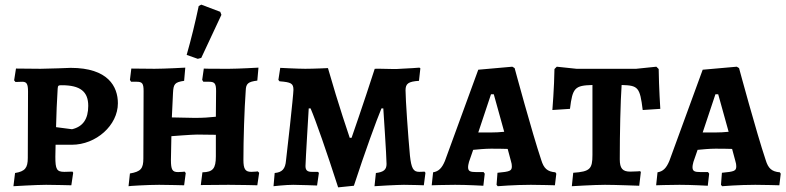

<svg xmlns="http://www.w3.org/2000/svg" viewBox="-20 -798 3395 829"><path d="M38 6C38 6 137 0 179 0C210 0 288 2 288 2L296 -52L293 -57C293 -57 272 -56 258 -56C225 -56 219 -67 219 -121L220 -173H290C395 -173 489 -257 489 -352C489 -424 447 -505 285 -505C285 -505 186 -501 155 -501C119 -501 72 -502 49 -502L41 -451L47 -444C47 -444 64 -445 76 -445C95 -445 101 -436 101 -403L100 -116C100 -73 88 -58 45 -51ZM291 -240 222 -249C223 -305 226 -364 229 -415C230 -429 232 -430 247 -430C326 -430 361 -403 361 -341C361 -284 338 -251 291 -240Z M834 -544 849 -548 936 -734 931 -747 849 -778 838 -772C823 -701 806 -631 786 -561ZM535 6C536 5 617 0 667 0C700 0 775 2 775 2L782 -51L777 -57C777 -57 764 -55 749 -55C724 -55 718 -65 718 -108L720 -210C720 -210 809 -217 831 -217C859 -217 912 -216 912 -216V-123C912 -70 899 -55 854 -54L847 1L967 0C1021 0 1091 2 1091 2L1099 -52L1093 -58C1093 -58 1079 -56 1065 -56C1039 -56 1031 -68 1031 -108C1031 -195 1035 -325 1041 -407C1042 -437 1051 -445 1091 -450L1096 -506C1096 -506 1007 -501 970 -501C933 -501 860 -501 860 -502L853 -453L858 -445H883C907 -445 913 -437 913 -405L912 -294C883 -291 859 -289 821 -289L722 -291L727 -397C729 -435 734 -443 775 -449L780 -506C780 -506 691 -501 647 -501C614 -501 547 -502 547 -502L541 -453L546 -445H570C594 -445 600 -438 600 -405L599 -114C599 -70 588 -57 541 -49Z M1440 11 1508 4C1556 -143 1605 -277 1627 -330H1635C1635 -330 1649 -121 1649 -90C1649 -65 1636 -55 1603 -51L1597 6C1603 5 1700 0 1724 0C1759 0 1810 2 1810 2L1817 -52L1813 -57C1813 -57 1801 -56 1790 -56C1764 -56 1756 -72 1750 -126C1742 -212 1731 -370 1731 -408C1731 -437 1743 -446 1789 -449L1795 -503L1791 -506C1791 -506 1742 -502 1709 -501C1699 -500 1689 -500 1679 -500C1650 -500 1619 -502 1598 -501C1548 -346 1498 -203 1498 -203H1490C1490 -203 1441 -346 1396 -504C1396 -504 1335 -501 1298 -501C1267 -501 1190 -505 1190 -505L1182 -453L1187 -447C1237 -443 1247 -438 1247 -410C1247 -388 1218 -127 1215 -106C1212 -68 1198 -54 1166 -51L1161 6C1161 6 1213 0 1246 0C1273 0 1349 3 1349 3L1357 -52L1352 -56H1326C1307 -56 1299 -63 1299 -81C1299 -99 1313 -330 1313 -330H1321C1344 -276 1390 -144 1440 11Z M2129 6C2129 6 2200 0 2272 0C2310 0 2376 2 2376 2L2382 -48L2378 -54C2343 -57 2328 -71 2317 -107C2277 -226 2202 -504 2202 -504L2192 -510L2045 -497L1901 -103C1888 -72 1874 -58 1850 -54L1844 2C1844 2 1899 0 1945 0C1997 0 2067 4 2067 4L2073 -48L2068 -55H2037C2009 -55 2001 -59 2001 -77C2001 -81 2002 -88 2005 -99L2023 -151C2044 -153 2075 -156 2099 -156C2118 -156 2151 -156 2172 -155L2186 -103C2189 -94 2190 -86 2190 -80C2190 -60 2182 -57 2128 -52L2124 0ZM2045 -226 2100 -391H2112L2157 -229C2140 -227 2116 -226 2099 -226Z M2449 6C2449 6 2545 0 2592 0C2635 0 2740 4 2740 4L2747 -55L2744 -59C2744 -59 2724 -57 2701 -57C2668 -57 2656 -71 2656 -110C2656 -222 2659 -360 2664 -431C2735 -429 2743 -422 2755 -323L2831 -328C2831 -328 2825 -419 2824 -500L2814 -510L2727 -501H2469L2384 -510L2374 -500C2373 -421 2365 -323 2365 -323L2441 -328C2452 -419 2462 -429 2538 -431V-129C2538 -69 2528 -57 2455 -52Z M3098 6C3098 6 3169 0 3241 0C3279 0 3345 2 3345 2L3351 -48L3347 -54C3312 -57 3297 -71 3286 -107C3246 -226 3171 -504 3171 -504L3161 -510L3014 -497L2870 -103C2857 -72 2843 -58 2819 -54L2813 2C2813 2 2868 0 2914 0C2966 0 3036 4 3036 4L3042 -48L3037 -55H3006C2978 -55 2970 -59 2970 -77C2970 -81 2971 -88 2974 -99L2992 -151C3013 -153 3044 -156 3068 -156C3087 -156 3120 -156 3141 -155L3155 -103C3158 -94 3159 -86 3159 -80C3159 -60 3151 -57 3097 -52L3093 0ZM3014 -226 3069 -391H3081L3126 -229C3109 -227 3085 -226 3068 -226Z"/></svg>

Font: Alegreya SC
Style: Bold
Weight: 700
Designer: Juan Pablo del Peral
Foundry: Huerta Tipografica
Version: Version 2.007;PS 002.007;hotconv 1.0.88;makeotf.lib2.5.64775